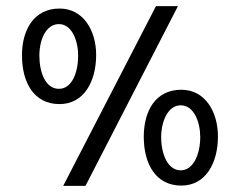

<svg xmlns="http://www.w3.org/2000/svg" viewBox="-20 -609 786 629"><path d="M187 0H260L563 -589H491L187 0ZM295 -429C295 -509 253 -581 175 -581C91 -581 52 -511 52 -428C52 -337 92 -268 175 -268C255 -268 295 -342 295 -429ZM236 -427C236 -372 216 -318 173 -318C129 -318 109 -372 109 -427C109 -478 130 -530 173 -530C216 -530 236 -475 236 -427ZM694 -162C694 -243 652 -315 574 -315C489 -315 451 -245 451 -161C451 -71 491 -1 574 -1C654 -1 694 -75 694 -162ZM636 -160C636 -105 614 -51 572 -51C529 -51 508 -105 508 -160C508 -211 530 -264 572 -264C616 -264 636 -208 636 -160Z"/></svg>

Font: Tajawal Medium
Style: Regular
Weight: 500
Designer: Boutros Fonts
Foundry: Created by Boutros International 2017
Version: Version 1.700